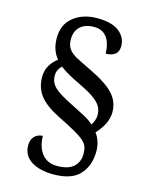

<svg xmlns="http://www.w3.org/2000/svg" viewBox="-128 -840 801 1034"><g transform="rotate(15 272.0 -323.0)"><path d="M272 114Q195 114 148 84Q101 54 101 -2Q101 -29 112 -44.5Q123 -60 137.5 -66Q152 -72 164 -72Q164 -37 176 -5.5Q188 26 213.5 45.5Q239 65 279 65Q341 65 371 38Q401 11 401 -35Q401 -57 395.5 -73.5Q390 -90 372 -106Q354 -122 319 -142Q284 -162 225 -191Q146 -230 112 -273.5Q78 -317 78 -377Q78 -415 95 -443Q112 -471 137 -489Q119 -511 109.5 -538Q100 -565 100 -601Q100 -677 152.5 -718.5Q205 -760 284 -760Q366 -760 406.5 -728Q447 -696 447 -648Q447 -616 427.5 -601.5Q408 -587 376 -587Q376 -618 367 -646Q358 -674 337 -692Q316 -710 280 -710Q231 -710 203 -685Q175 -660 175 -613Q175 -578 192.5 -556.5Q210 -535 245 -518Q280 -501 330 -476Q415 -435 454 -392.5Q493 -350 493 -291Q493 -254 474.5 -220.5Q456 -187 433 -164Q447 -145 455.5 -120.5Q464 -96 464 -65Q464 14 418.5 64Q373 114 272 114ZM401 -199Q409 -211 414.5 -225.5Q420 -240 420 -256Q420 -279 410.5 -299Q401 -319 373.5 -340.5Q346 -362 292 -388Q256 -405 224.5 -422Q193 -439 167 -459Q157 -449 149.5 -435.5Q142 -422 142 -402Q142 -375 155 -355Q168 -335 199.5 -314.5Q231 -294 288 -266Q318 -251 347.5 -235.5Q377 -220 401 -199Z"/></g></svg>

Font: Noto Serif Yezidi
Style: Regular
Weight: 400
Designer: Dalton Maag Ltd
Foundry: Dalton Maag Ltd
Version: Version 1.001; ttfautohint (v1.8.4.7-5d5b)